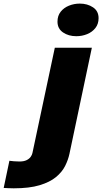

<svg xmlns="http://www.w3.org/2000/svg" viewBox="-202 -790 555 1042"><path d="M-127.5 232Q-142.5 232 -157.2 231.2Q-172 230.5 -182 230L-151 82.5Q-141 84 -126.5 85.2Q-112 86.5 -96.5 86.5Q-72.5 86.5 -57.8 79.2Q-43 72 -35.5 61.2Q-28 50.5 -26 40.5L95.5 -531H296.5L175 44.5Q168 77.5 151.5 110.5Q135 143.5 101.8 171Q68.5 198.5 13 215.2Q-42.5 232 -127.5 232ZM212 -593.5Q170 -593.5 140 -614Q110 -634.5 110 -672.5Q110 -704.5 127.2 -726.2Q144.5 -748 172.2 -759.2Q200 -770.5 231 -770.5Q272.5 -770.5 302.8 -750.2Q333 -730 333 -691.5Q333 -660 315.8 -638Q298.5 -616 271 -604.8Q243.5 -593.5 212 -593.5Z"/></svg>

Font: Epilogue Black
Style: Italic
Weight: 900
Italic angle: -12°
Designer: Tyler Finck
Foundry: Etcetera Type Co
Version: Version 2.111